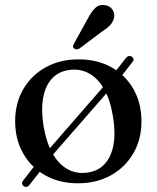

<svg xmlns="http://www.w3.org/2000/svg" viewBox="-20 -714 622 760"><path d="M73.5 23Q68.5 19.5 67.5 13.8Q66.5 8 70.5 2L146 -95L154.5 -101L405 -389L408.5 -395.5L479.5 -485.5Q484 -491 490 -492.2Q496 -493.5 501.5 -489.5Q507.5 -486 508.5 -480.5Q509.5 -475 505 -469.5L430 -373.5L423 -369.5L174 -84L170.5 -76L96 18.5Q86.5 30.5 73.5 23ZM291.5 -479Q365 -479 421 -447.8Q477 -416.5 508.5 -361Q540 -305.5 540 -233Q540 -163 508 -107.5Q476 -52 419.2 -20.2Q362.5 11.5 288 11.5Q215 11.5 159 -20Q103 -51.5 71.5 -107Q40 -162.5 40 -234.5Q40 -305.5 72 -360.8Q104 -416 160.5 -447.5Q217 -479 291.5 -479ZM326.5 -31Q368 -36.5 394.2 -64.8Q420.5 -93 429.2 -140.8Q438 -188.5 427 -253.5Q416.5 -318.5 391.8 -361.8Q367 -405 331.5 -424Q296 -443 253.5 -437Q211.5 -431 185.5 -402.8Q159.5 -374.5 150.8 -326.8Q142 -279 152.5 -214.5Q163.5 -149.5 188.2 -106.2Q213 -63 248.5 -43.8Q284 -24.5 326.5 -31ZM326.5 -638.5Q340.5 -666 356 -681.5Q371.5 -697 394 -694Q414 -691.5 424 -677.5Q434 -663.5 432 -647.5Q429.5 -629.5 417 -615.8Q404.5 -602 383 -588.5L294.5 -522Q289 -519 283 -518.8Q277 -518.5 273 -522.5Q268 -526.5 269.2 -532Q270.5 -537.5 273.5 -542.5Z"/></svg>

Font: Fraunces 16pt
Style: Regular
Weight: 400
Version: Version 1.000;[b76b70a41]